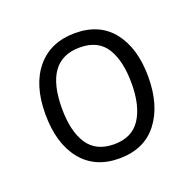

<svg xmlns="http://www.w3.org/2000/svg" viewBox="-72 -797 486 482"><g transform="rotate(-20 170.5 -556.0)"><path d="M309 -557Q309 -481 273.5 -435Q238 -389 171 -389Q106 -389 70 -434Q34 -479 34 -557Q34 -635 71 -679Q108 -723 173 -723Q239 -723 274 -678Q309 -633 309 -557ZM78 -556Q78 -495 100.5 -461Q123 -427 171 -427Q219 -427 241.5 -461.5Q264 -496 264 -556Q264 -616 242.5 -650.5Q221 -685 172 -685Q78 -685 78 -556Z"/></g></svg>

Font: Noto Sans Lao SemiCondensed Light
Style: Regular
Weight: 300
Width: 4
Designer: Monotype Design Team
Foundry: Monotype Imaging Inc.
Version: Version 2.003; ttfautohint (v1.8.4.7-5d5b)